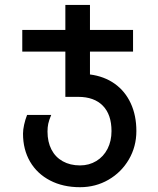

<svg xmlns="http://www.w3.org/2000/svg" viewBox="-20 -570 640 780"><path d="M73.5 -27Q73.5 -43 78 -63.5Q82.5 -84 90 -103H188Q179 -81.5 176 -67.2Q173 -53 173 -35.5Q173 6.5 189 37.5Q205 68.5 235 85.2Q265 102 305 102Q342 102 371.2 84.2Q400.5 66.5 416.8 34.8Q433 3 433 -37.5Q433 -104.5 397.8 -140.5Q362.5 -176.5 298 -176.5H245.5V-360.5H70.5V-448.5H245.5V-550H345.5V-448.5H520.5V-360.5H345.5V-267.5Q403.5 -260 446 -229.8Q488.5 -199.5 511.2 -150.2Q534 -101 534 -37.5Q534 25.5 503.5 77.8Q473 130 420.8 160.2Q368.5 190.5 305 190.5Q236 190.5 183.5 163.2Q131 136 102.2 86.8Q73.5 37.5 73.5 -27Z"/></svg>

Font: JuliaMono Medium
Style: Regular
Weight: 500
Monospace: yes
Designer: cormullion
Foundry: corm
Version: Version 0.054; ttfautohint (v1.8.4)